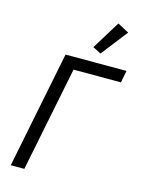

<svg xmlns="http://www.w3.org/2000/svg" viewBox="-138 -1029 819 1107"><g transform="rotate(15 271.5 -475.0)"><path d="M495 -914 372 -756 323 -781 427 -950ZM39 0 179 -698H543L529 -626H246L120 0Z"/></g></svg>

Font: Aneliza
Style: Italic
Weight: 400
Italic angle: -11.31°
Designer: Mike Abbink, Paul van der Laan, Pieter van Rosmalen
Foundry: Bold Monday
Version: Version 3.0